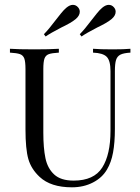

<svg xmlns="http://www.w3.org/2000/svg" viewBox="-20 -776 590 807"><path d="M528.2 -554.8Q500 -553.2 486.3 -546.4Q472.6 -539.5 467.7 -523.8Q462.9 -508.1 462.9 -477.4V-234.7Q462.9 -176.6 455.2 -135.1Q447.6 -93.5 429.8 -63.7Q409.7 -29 370.6 -8.9Q331.5 11.3 282.3 11.3Q193.5 11.3 146.8 -32.3Q111.3 -65.3 99.2 -107.3Q87.1 -149.2 87.1 -232.3V-485.5Q87.1 -516.1 82.3 -529.8Q77.4 -543.5 64.1 -548.4Q50.8 -553.2 21.8 -554.8V-571Q55.6 -568.5 125 -568.5Q190.3 -568.5 227.4 -571V-554.8Q198.4 -553.2 185.1 -548.4Q171.8 -543.5 166.9 -529.8Q162.1 -516.1 162.1 -485.5V-218.5Q162.1 -154 171 -111.3Q179.8 -68.5 207.7 -42.7Q235.5 -16.9 289.5 -16.9Q375 -16.9 409.7 -71.8Q444.4 -126.6 444.4 -225.8V-477.4Q444.4 -521 428.6 -537.1Q412.9 -553.2 371 -554.8V-571Q400 -568.5 453.2 -568.5Q501.6 -568.5 528.2 -571ZM286.3 -755.6Q299.2 -755.6 308.1 -745.2Q315.3 -737.1 315.3 -726.6Q315.3 -710.5 298.4 -696Q287.9 -687.1 271.4 -677.8Q254.8 -668.5 237.9 -660.5Q191.1 -636.3 171.8 -622.6L164.5 -632.3Q184.7 -652.4 213.7 -691.1Q225 -705.6 236.7 -720.2Q248.4 -734.7 258.9 -743.5Q273.4 -755.6 286.3 -755.6ZM437.1 -755.6Q450 -755.6 458.9 -745.2Q466.1 -737.1 466.1 -726.6Q466.1 -710.5 449.2 -696Q438.7 -687.1 422.2 -677.8Q405.6 -668.5 388.7 -660.5Q341.9 -636.3 322.6 -622.6L315.3 -632.3Q335.5 -652.4 364.5 -691.1Q375.8 -705.6 387.5 -720.2Q399.2 -734.7 409.7 -743.5Q424.2 -755.6 437.1 -755.6Z"/></svg>

Font: Playfair Display
Style: Regular
Weight: 400
Designer: Claus Eggers Sørensen
Foundry: Claus Eggers Sørensen
Version: Version 1.005; ttfautohint (v1.2) -l 10 -r 42 -G 200 -x 21 -